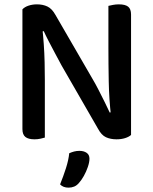

<svg xmlns="http://www.w3.org/2000/svg" viewBox="-20 -634 705 882"><path d="M83 -504 174 -509Q178 -474 181 -432Q184 -390 185 -347.5Q186 -305 186 -266V-2Q180 0 166.5 3Q153 6 139 6Q110 6 96.5 -5Q83 -16 83 -41ZM582 -104 490 -100Q481 -180 479.5 -260.5Q478 -341 478 -416V-607Q486 -609 499 -611.5Q512 -614 526 -614Q555 -614 568.5 -603.5Q582 -593 582 -567ZM582 -140V-175V-14Q572 -5 554.5 0.5Q537 6 515 6Q488 6 467 -3.5Q446 -13 430 -43L263 -333Q249 -359 233.5 -388Q218 -417 204 -444Q190 -471 181 -491L83 -468V-591Q93 -602 111 -608Q129 -614 150 -614Q177 -614 198 -604Q219 -594 235 -565L403 -275Q418 -250 433 -220.5Q448 -191 461.5 -164Q475 -137 484 -117ZM343 206Q333 218 321 223Q309 228 295 228Q270 228 256 213Q271 176 283 138.5Q295 101 298 70Q309 65 320.5 62Q332 59 345 59Q365 59 378 68Q391 77 391 95Q391 111 383.5 133Q376 155 365 174.5Q354 194 343 206Z"/></svg>

Font: Baloo Bhaijaan 2 Medium
Style: Regular
Weight: 500
Designer: Sanskriti Dholi, Noopur Datye and Ek Type
Foundry: Ek Type
Version: Version 1.701